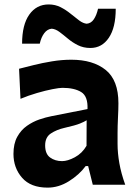

<svg xmlns="http://www.w3.org/2000/svg" viewBox="-20 -837 621 870"><path d="M195.8 13.2Q119.1 13.2 80.1 -31.5Q41 -76.2 41 -139.6Q41 -186 58.1 -217Q75.2 -248 102.1 -266.8Q128.9 -285.6 158.4 -295.7Q188 -305.7 212.9 -310.5L376.5 -342.8Q378.9 -400.9 347.9 -419.9Q316.9 -439 262.7 -439Q249 -439 217.5 -432.9Q186 -426.8 147.5 -415.5Q108.9 -404.3 72.8 -389.2L66.4 -525.4Q93.3 -532.2 132.3 -542Q171.4 -551.8 215.8 -559.1Q260.3 -566.4 303.2 -566.4Q401.4 -566.4 459 -520Q516.6 -473.6 516.6 -369.1Q516.6 -342.3 514.6 -304Q512.7 -265.6 512.7 -233.9V-184.6Q512.7 -143.6 520.8 -97.7Q528.8 -51.8 547.4 0H400.4L379.4 -84.5H368.2Q339.4 -45.4 292.7 -16.1Q246.1 13.2 195.8 13.2ZM261.2 -106.9Q286.6 -106.9 319.3 -124.5Q352.1 -142.1 372.1 -176.3L372.6 -292Q361.8 -285.2 342 -277.1Q322.3 -269 271 -257.3Q236.8 -249.5 210.7 -232.4Q184.6 -215.3 184.6 -178.2Q184.6 -139.6 207 -123.3Q229.5 -106.9 261.2 -106.9ZM389.6 -619.6Q357.9 -619.6 332.8 -632.3Q307.6 -645 287.4 -662.1Q267.1 -679.2 249.3 -692.4Q231.4 -705.6 214.4 -707Q194.3 -705.1 180.4 -686.5Q166.5 -668 160.2 -639.2H80.1Q80.1 -725.1 112.8 -771Q145.5 -816.9 200.2 -816.9Q230.5 -816.9 255.1 -804.2Q279.8 -791.5 300.5 -774.4Q321.3 -757.3 339.1 -744.1Q356.9 -731 373 -729.5Q393.1 -731.4 405.3 -749.8Q417.5 -768.1 424.3 -797.4H504.4Q504.4 -711.9 473.1 -665.8Q441.9 -619.6 389.6 -619.6Z"/></svg>

Font: Pinar-DS3-FD Bold
Style: Regular
Weight: 700
Designer: Amin Abedi
Version: Version 3.000